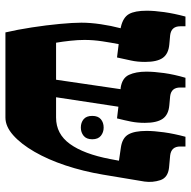

<svg xmlns="http://www.w3.org/2000/svg" viewBox="-18 -668 687 690"><g transform="rotate(90 325.0 -323.5)"><path d="M97 0Q87 -43 79 -95Q71 -147 66.5 -195Q62 -243 62 -273Q62 -305 67.5 -342.5Q73 -380 82 -414L77 -415Q43 -423 31 -444Q19 -465 19 -508Q19 -535 24 -570.5Q29 -606 40 -647H75V-628Q75 -596 107 -592L140 -589Q174 -586 188.5 -565.5Q203 -545 203 -502Q203 -474 198 -451.5Q193 -429 187 -401L139 -407Q134 -381 129 -348.5Q124 -316 124 -284Q124 -261 127 -233Q130 -205 134 -182H267L301 -414H297Q261 -419 249.5 -444Q238 -469 238 -506Q238 -534 243 -570Q248 -606 260 -647H295V-628Q295 -596 326 -592L359 -589Q393 -586 407.5 -565Q422 -544 422 -501Q422 -474 417.5 -451.5Q413 -429 406 -401L364 -406L330 -182H403Q462 -182 498 -232Q534 -282 552 -376L558 -408L510 -415Q476 -420 463.5 -442Q451 -464 451 -507Q451 -534 456 -570Q461 -606 472 -647H507V-628Q507 -596 539 -592L583 -588Q619 -584 628 -556.5Q637 -529 633 -500L608 -350Q596 -279 575 -216Q554 -153 526 -104.5Q498 -56 466.5 -28Q435 0 403 0ZM397 -312Q397 -333 409 -343Q421 -353 439 -353Q456 -353 468.5 -343Q481 -333 481 -312Q481 -291 468.5 -281Q456 -271 439 -271Q421 -271 409 -281Q397 -291 397 -312Z"/></g></svg>

Font: Noto Serif Hebrew Condensed Black
Style: Regular
Weight: 900
Width: 3
Designer: Monotype Design Team
Foundry: Monotype Imaging Inc.
Version: Version 2.004; ttfautohint (v1.8.4.7-5d5b)